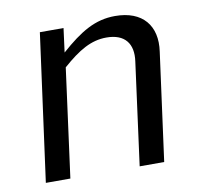

<svg xmlns="http://www.w3.org/2000/svg" viewBox="-65 -594 695 663"><g transform="rotate(-10 283.0 -263.0)"><path d="M44 0H130L181 -381C239 -432 283 -458 337 -458C401 -458 430 -421 421 -359L373 0H459L510 -378C523 -467 476 -526 379 -526C309 -526 256 -494 186 -432L197 -516H114Z"/></g></svg>

Font: United Sans
Style: Italic
Weight: 400
Italic angle: -8°
Designer: Pablo Impallari, Rodrigo Fuenzalida (Modified by Dan O. Williams)
Version: Version 1.000;PS 001.000;hotconv 1.0.88;makeotf.lib2.5.64775